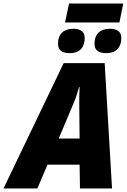

<svg xmlns="http://www.w3.org/2000/svg" viewBox="-79 -1075 723 1095"><path d="M292 -947H602L624 -1055H315ZM319 -772C378 -772 404 -807 404 -859C404 -899 373 -911 339 -911C285 -911 252 -882 252 -826C252 -785 278 -772 319 -772ZM528 -772C586 -772 613 -808 613 -859C613 -899 582 -911 547 -911C494 -911 460 -882 460 -826C460 -785 487 -772 528 -772ZM-59 0H134L192 -136H375L377 0H560L518 -715H284ZM256 -285 341 -487C354 -518 363 -546 372 -578H375C373 -546 373 -515 373 -483L375 -285Z"/></svg>

Font: Noto Sans SemiCondensed Black
Style: Italic
Weight: 900
Width: 4
Italic angle: -12°
Designer: Monotype Design Team
Foundry: Monotype Imaging Inc.
Version: Version 2.013